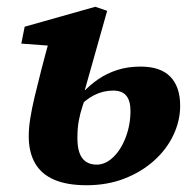

<svg xmlns="http://www.w3.org/2000/svg" viewBox="-20 -533 574 568"><path d="M236 15Q178 15 140 -1.5Q102 -18 83.5 -50.5Q65 -83 65 -130Q65 -154 69.5 -182.5Q74 -211 82.5 -247Q91 -283 102.5 -327.5Q114 -372 129 -426L178 -394L43 -404L53 -454L262 -513L297 -501L231 -267L238 -260Q230 -237 223.5 -217Q217 -197 213 -175.5Q209 -154 209 -125Q209 -84 223.5 -65Q238 -46 266 -46Q292 -46 315 -68Q338 -90 352 -127Q366 -164 366 -205Q366 -235 353.5 -250Q341 -265 315 -265Q285 -265 258.5 -251.5Q232 -238 208 -211L195 -259H225Q245 -281 270.5 -298.5Q296 -316 327 -326Q358 -336 396 -336Q455 -336 484 -306Q513 -276 513 -220Q513 -176 493 -133.5Q473 -91 435.5 -57.5Q398 -24 347.5 -4.5Q297 15 236 15Z"/></svg>

Font: Source Serif 4
Style: Bold Italic
Weight: 700
Italic angle: -12°
Designer: Frank Grießhammer
Foundry: Adobe Systems Incorporated
Version: Version 4.004;hotconv 1.0.116;makeotfexe 2.5.65601